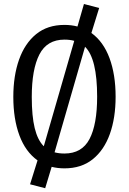

<svg xmlns="http://www.w3.org/2000/svg" viewBox="-20 -844 655 976"><path d="M307.7 -717.4Q343.1 -717.4 373.8 -709.2L406.7 -823.6L484.1 -803.6L444.6 -676.4Q505.6 -632.3 536.7 -548.5Q567.7 -464.6 567.7 -352.3Q567.7 -245.1 538.5 -163.1Q509.2 -81 451.5 -34.6Q393.8 11.8 307.7 11.8Q273.3 11.8 242.6 4.1L209.7 112.8L132.8 92.8L170.8 -28.7Q109.7 -72.3 78.7 -155.6Q47.7 -239 47.7 -351.3Q47.7 -458.5 76.9 -541Q106.2 -623.6 163.8 -670.5Q221.5 -717.4 307.7 -717.4ZM307.7 -642.6Q219 -642.6 180.3 -567.2Q141.5 -491.8 141.5 -351.3Q141.5 -253.8 156.4 -192.8Q171.3 -131.8 202.6 -100.5L357.4 -636.4Q335.4 -642.6 307.7 -642.6ZM473.8 -352.3Q473.8 -546.2 412.3 -606.2L257.4 -69.7Q280 -63.6 307.7 -63.6Q396.4 -63.6 435.1 -137.4Q473.8 -211.3 473.8 -352.3Z"/></svg>

Font: FiraCode Nerd Font Mono
Style: Regular
Weight: 400
Monospace: yes
Designer: Carrois Corporate, Edenspiekermann AG, Nikita Prokopov
Foundry: Carrois Corporate, Edenspiekermann AG, Nikita Prokopov
Version: Version 6.002;Nerd Fonts 3.4.0